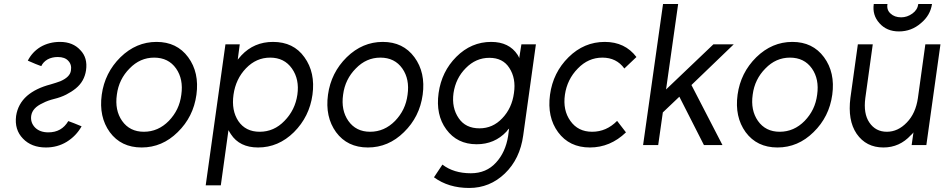

<svg xmlns="http://www.w3.org/2000/svg" viewBox="-20 -720 4688 953"><path d="M118 -419Q143 -408 156.5 -402.5Q170 -397 176 -395Q182 -393 183.5 -392.5Q185 -392 185 -392Q194 -412 216 -425Q238 -437 267 -437Q302 -437 319 -418Q337 -399 332 -370Q328 -338 280 -317Q269 -313 257 -309Q245 -305 231 -301Q158 -282 114 -244Q69 -204 60 -145Q51 -76 94 -32Q136 12 208 12Q265 12 311 -16Q358 -45 385 -93Q361 -103 347 -108.5Q333 -114 327 -116Q321 -118 320 -118.5Q319 -119 319 -119Q286 -63 220 -63Q178 -63 154 -87Q130 -112 135 -146Q141 -185 192 -208Q205 -215 219 -220Q233 -225 249 -229Q282 -237 308.5 -250.5Q335 -264 356 -281Q378 -299 390.5 -321.5Q403 -344 407 -371Q416 -433 379 -471Q342 -512 278 -512Q224 -512 181 -487Q140 -462 118 -419Z M757 -512Q656 -512 578 -436Q500 -359 485 -250Q470 -140 525 -64Q581 12 683 12Q785 12 862 -64Q940 -140 955 -250Q970 -360 914 -436Q858 -512 757 -512ZM745 -434Q816 -434 854 -380Q891 -327 880 -250Q875 -211 859.5 -179Q844 -147 818 -120Q765 -66 694 -66Q624 -66 586 -120Q549 -173 560 -250Q565 -289 581 -321.5Q597 -354 623 -380Q675 -434 745 -434Z M1170 -500 1160 -424Q1164 -429 1169 -434.5Q1174 -440 1178 -445Q1241 -512 1335 -512Q1437 -512 1491 -436Q1546 -360 1531 -250Q1516 -141 1439 -64Q1362 12 1261 12Q1169 12 1126 -54Q1123 -58 1120 -63.5Q1117 -69 1114 -74L1076 200H1001L1099 -500ZM1269 -66Q1340 -66 1392 -120Q1445 -174 1456 -250Q1467 -326 1429 -380Q1391 -434 1321 -434Q1252 -434 1201 -381Q1150 -328 1139 -250Q1128 -172 1163 -119Q1199 -66 1269 -66Z M1880 -512Q1779 -512 1701 -436Q1623 -359 1608 -250Q1593 -140 1648 -64Q1704 12 1806 12Q1908 12 1985 -64Q2063 -140 2078 -250Q2093 -360 2037 -436Q1981 -512 1880 -512ZM1868 -434Q1939 -434 1977 -380Q2014 -327 2003 -250Q1998 -211 1982.5 -179Q1967 -147 1941 -120Q1888 -66 1817 -66Q1747 -66 1709 -120Q1672 -173 1683 -250Q1688 -289 1704 -321.5Q1720 -354 1746 -380Q1798 -434 1868 -434Z M2409 -433Q2476 -433 2508 -383Q2542 -331 2531 -258Q2521 -183 2473 -133Q2426 -83 2360 -83Q2291 -83 2257 -133Q2221 -185 2231 -258Q2242 -332 2292 -382Q2342 -433 2409 -433ZM2418 -512Q2319 -512 2245 -438Q2172 -365 2157 -258Q2142 -150 2195 -78Q2249 -4 2346 -4Q2435 -4 2494 -67Q2497 -71 2500 -75Q2503 -79 2507 -82L2502 -44Q2489 36 2442 87Q2394 140 2317 140Q2232 140 2176 97L2134 160Q2206 213 2309 213Q2411 213 2486 141Q2561 69 2577 -48L2640 -500H2568L2557 -431Q2556 -436 2553.5 -440Q2551 -444 2549 -448Q2507 -512 2418 -512Z M2982 -512Q2879 -512 2802 -436Q2725 -360 2710 -250Q2695 -139 2750 -64Q2806 12 2908 12Q3009 12 3087 -63L3043 -120Q2990 -66 2919 -66Q2849 -66 2811 -120Q2773 -173 2784 -250Q2795 -326 2848 -380Q2900 -434 2970 -434Q3040 -434 3079 -380L3139 -437Q3082 -512 2982 -512Z M3172 0H3247L3270 -162L3352 -240L3474 0H3566L3412 -298L3622 -500H3521L3286 -276L3346 -700H3271Z M3913 -512Q3812 -512 3734 -436Q3656 -359 3641 -250Q3626 -140 3681 -64Q3737 12 3839 12Q3941 12 4018 -64Q4096 -140 4111 -250Q4126 -360 4070 -436Q4014 -512 3913 -512ZM3901 -434Q3972 -434 4010 -380Q4047 -327 4036 -250Q4031 -211 4015.5 -179Q4000 -147 3974 -120Q3921 -66 3850 -66Q3780 -66 3742 -120Q3705 -173 3716 -250Q3721 -289 3737 -321.5Q3753 -354 3779 -380Q3831 -434 3901 -434Z M4317 -700Q4309 -645 4345 -605Q4381 -564 4442 -564Q4504 -564 4551 -605Q4598 -644 4606 -700H4538Q4534 -671 4509 -653Q4483 -634 4453 -634Q4420 -634 4400 -653Q4380 -671 4385 -700ZM4238 -500 4201 -234Q4194 -179 4201.5 -134.5Q4209 -90 4232 -56Q4279 12 4365 12Q4445 12 4501 -49Q4505 -52 4508 -55.5Q4511 -59 4514 -63L4505 0H4578L4648 -500H4573L4536 -233Q4525 -157 4481 -112Q4437 -66 4382 -66Q4326 -66 4295 -112Q4265 -156 4275 -233L4312 -500Z"/></svg>

Font: Unageo
Style: Regular-Italic
Weight: 400
Designer: Richard Sepsi
Foundry: Richard Sepsi
Version: Version 2.000